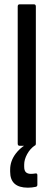

<svg xmlns="http://www.w3.org/2000/svg" viewBox="-20 -675 248 889"><path d="M71 0Q62 0 62 -10V-645Q62 -655 71 -655H137Q146 -655 146 -645V-10Q146 0 137 0ZM109 194Q27 194 27 120V110Q27 70 53.5 35.5Q80 1 128 -21L142 -10V-2Q119 14 105.5 39Q92 64 92 87V97Q92 115 100 122.5Q108 130 123 130Q128 130 133.5 129.5Q139 129 145 128Q153 127 153 136V181Q153 188 146 190Q137 192 127.5 193Q118 194 109 194Z"/></svg>

Font: Sofia Sans Condensed Medium
Style: Regular
Weight: 500
Designer: Botio Nikoltchev, Ani Petrova
Foundry: lettersoup
Version: Version 4.101; ttfautohint (v1.8.4.7-5d5b)